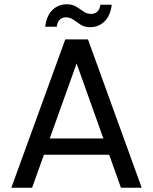

<svg xmlns="http://www.w3.org/2000/svg" viewBox="-20 -877 715 897"><path d="M391 -693 642 0H545L316 -642H360L130 0H33L285 -693ZM157 -230H513L538 -154H133ZM401 -750Q375 -750 357 -761.5Q339 -773 323.5 -784.5Q308 -796 287 -796Q271 -796 259.5 -785.5Q248 -775 245 -752H191Q198 -805 225.5 -831Q253 -857 292 -857Q318 -857 336 -846Q354 -835 369.5 -823.5Q385 -812 406 -812Q423 -812 434.5 -822.5Q446 -833 449 -855H502Q496 -804 468.5 -777Q441 -750 401 -750Z"/></svg>

Font: Parkinsans Light
Style: Regular
Weight: 400
Version: Version 1.000